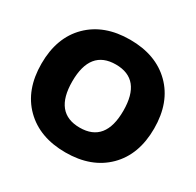

<svg xmlns="http://www.w3.org/2000/svg" viewBox="-161 -919 1128 1107"><g transform="rotate(30 403.0 -365.0)"><path d="M129.5 -639.5Q231 -740 403 -740Q575 -740 676.5 -639.5Q778 -539 778 -365Q778 -191 676.5 -90.5Q575 10 403 10Q231 10 129.5 -90.5Q28 -191 28 -365Q28 -539 129.5 -639.5ZM233 -365Q233 -155 403 -155Q573 -155 573 -365Q573 -575 403 -575Q233 -575 233 -365Z"/></g></svg>

Font: Mplus 1p Black
Style: Regular
Weight: 900
Version: Version 1.061